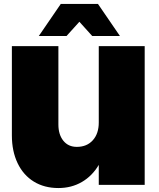

<svg xmlns="http://www.w3.org/2000/svg" viewBox="-20 -934 801 970"><path d="M586 -752H446L381 -824L316 -752H176L287 -914H475ZM711 -701V0H479V-101Q446 -45 393.5 -14.5Q341 16 275 16Q204 16 151 -16.5Q98 -49 69 -109.5Q40 -170 40 -250V-701H275V-305Q275 -254 300 -223Q325 -192 368 -192Q419 -192 449 -225.5Q479 -259 479 -315V-701Z"/></svg>

Font: TypoPRO Montserrat Alternates
Style: Regular
Weight: 900
Designer: Julieta Ulanovsky
Foundry: Julieta Ulanovsky
Version: Version 6.001